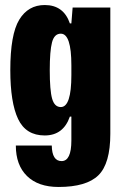

<svg xmlns="http://www.w3.org/2000/svg" viewBox="-20 -567 491 764"><path d="M213 177Q132 177 87.5 133.5Q43 90 43 12H186Q187 74 225 74Q264 74 264 -8V-103H258Q232 -28 158 -28Q83 -28 52 -93.5Q21 -159 21 -288Q21 -430 56.5 -488.5Q92 -547 158 -547Q233 -547 258 -474H264L269 -537H419V-35Q419 84 371.5 130.5Q324 177 213 177ZM222 -141Q264 -141 264 -268V-307Q264 -433 222 -433Q196 -433 187 -398.5Q178 -364 178 -288Q178 -207 187.5 -174Q197 -141 222 -141Z"/></svg>

Font: Mona Sans Condensed ExtraBold
Style: Regular
Weight: 800
Width: 3
Designer: Deni Anggara
Foundry: GitHub
Version: Version 1.001;gftools[0.9.33]